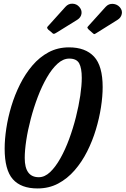

<svg xmlns="http://www.w3.org/2000/svg" viewBox="-20 -1021 688 1052"><path d="M115.5 -155.5Q115.5 -50 192.5 -50Q225 -50 254.8 -78.2Q284.5 -106.5 311 -153.8Q337.5 -201 359 -259.5Q380.5 -318 396 -379.5Q411.5 -441 419.8 -497Q428 -553 428 -594.5Q428 -648 413.8 -674Q399.5 -700 359.5 -700Q326 -700 295 -671.8Q264 -643.5 236.8 -596.2Q209.5 -549 187.2 -490.5Q165 -432 148.8 -370.5Q132.5 -309 124 -253Q115.5 -197 115.5 -155.5ZM185.5 11.5Q95 11.5 50.2 -39.2Q5.5 -90 5.5 -206.5Q5.5 -257 14.5 -317Q23.5 -377 42.2 -439.2Q61 -501.5 89.8 -559Q118.5 -616.5 157.5 -662.2Q196.5 -708 246.5 -734.8Q296.5 -761.5 358 -761.5Q448 -761.5 495.2 -710.8Q542.5 -660 542.5 -543.5Q542.5 -493 533.2 -433Q524 -373 505.2 -310.8Q486.5 -248.5 457.5 -191Q428.5 -133.5 388.8 -87.8Q349 -42 298.5 -15.2Q248 11.5 185.5 11.5ZM263 -843.5 244.5 -858.5Q237 -866.5 238.5 -871Q240 -875.5 247.5 -882.5L338.5 -983.5Q354.5 -1001.5 377.2 -1000.8Q400 -1000 414.5 -983Q429.5 -966 426.5 -945.8Q423.5 -925.5 404 -913L293.5 -844.5Q282.5 -837.5 277 -835.8Q271.5 -834 263 -843.5ZM486.5 -841 467 -858Q459.5 -866 458.8 -869.2Q458 -872.5 465.5 -880L559 -983.5Q575.5 -1001.5 598.8 -999.8Q622 -998 636.5 -981.5Q651.5 -964 647.2 -944.2Q643 -924.5 625 -913L504.5 -837.5Q497.5 -833 494.8 -834.2Q492 -835.5 486.5 -841Z"/></svg>

Font: Besley* Condensed Medium
Style: Italic
Weight: 500
Width: 3
Italic angle: -13°
Designer: Owen Earl
Foundry: indestructible type*
Version: Version 3.000; ttfautohint (v1.8.3)